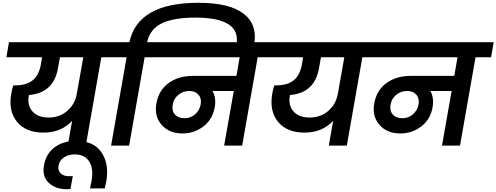

<svg xmlns="http://www.w3.org/2000/svg" viewBox="-20 -1042 3553 1374"><path d="M329 -201Q407 -201 462 -249Q517 -297 530 -373L576 -632H409L395 -555Q365 -377 187 -362Q173 -290 211.5 -245.5Q250 -201 329 -201ZM26 -632 44 -740H835L816 -632H705L594 0H465L496 -177Q417 -93 291 -93Q165 -93 101.5 -170.5Q38 -248 61 -375Q65 -400 75 -431H87Q169 -431 213.5 -467Q258 -503 272 -578L281 -632Z M456 312Q378 312 329 266.5Q280 221 295 140Q309 58 371 12Q433 -34 524 -34Q652 -34 707.5 50.5Q763 135 740 259Q738 268 734.5 284Q731 300 730 306H624L635 252Q651 167 619 115Q587 63 514 63Q470 63 437.5 84.5Q405 106 399 144Q393 179 414.5 199Q436 219 473 219Q491 219 501 218L484 311Q475 312 456 312Z M1015 -632 904 0H775L886 -632H775L794 -740H906Q966 -1022 1399 -1022Q1624 -1022 1724 -943.5Q1824 -865 1799 -723L1796 -706H1670L1672 -720Q1690 -820 1615.5 -868Q1541 -916 1379 -916Q1223 -916 1138 -875Q1053 -834 1033 -740H1144L1126 -632Z M1301 -196Q1344 -196 1376 -224Q1408 -252 1416 -294Q1424 -336 1401 -363.5Q1378 -391 1335 -391Q1290 -391 1256.5 -363.5Q1223 -336 1216 -293Q1208 -250 1231.5 -223Q1255 -196 1301 -196ZM1084 -632 1102 -740H1954L1935 -632H1824L1713 0H1584L1653 -391H1501Q1528 -342 1517 -276Q1502 -188 1436 -137.5Q1370 -87 1286 -87Q1191 -87 1137 -148Q1083 -209 1099 -301Q1116 -397 1187 -448Q1258 -499 1360 -499H1672L1695 -632Z M2197 -201Q2275 -201 2330 -249Q2385 -297 2398 -373L2444 -632H2277L2263 -555Q2233 -377 2055 -362Q2041 -290 2079.5 -245.5Q2118 -201 2197 -201ZM1894 -632 1912 -740H2703L2684 -632H2573L2462 0H2333L2364 -177Q2285 -93 2159 -93Q2033 -93 1969.5 -170.5Q1906 -248 1929 -375Q1933 -400 1943 -431H1955Q2037 -431 2081.5 -467Q2126 -503 2140 -578L2149 -632Z M2860 -196Q2903 -196 2935 -224Q2967 -252 2975 -294Q2983 -336 2960 -363.5Q2937 -391 2894 -391Q2849 -391 2815.5 -363.5Q2782 -336 2775 -293Q2767 -250 2790.5 -223Q2814 -196 2860 -196ZM2643 -632 2661 -740H3513L3494 -632H3383L3272 0H3143L3212 -391H3060Q3087 -342 3076 -276Q3061 -188 2995 -137.5Q2929 -87 2845 -87Q2750 -87 2696 -148Q2642 -209 2658 -301Q2675 -397 2746 -448Q2817 -499 2919 -499H3231L3254 -632Z"/></svg>

Font: Poppins SemiBold
Style: Italic
Weight: 600
Italic angle: -10°
Designer: Ninad Kale (Devanagari), Jonny Pinhorn (Latin)
Foundry: Indian Type Foundry
Version: Version 3.200;PS 1.000;hotconv 16.6.54;makeotf.lib2.5.65590